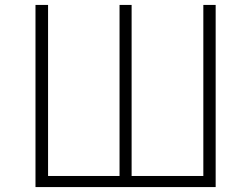

<svg xmlns="http://www.w3.org/2000/svg" viewBox="-20 -759 1018 779"><path d="M855 -739H805V-45H514V-739H465V-45H175V-739H124V0H855Z"/></svg>

Font: Glow Sans SC Normal Light
Style: Regular
Weight: 300
Designer: Ryoko NISHIZUKA (kana, bopomofo & ideographs); Paul D. Hunt (Latin, Greek & Cyrillic); Sandoll Communications, Soo-young
Version: Version 0.93